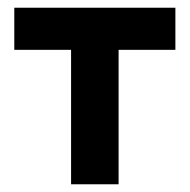

<svg xmlns="http://www.w3.org/2000/svg" viewBox="-20 -477 491 497"><path d="M164 -348H17V-457H434V-348H287V0H164Z"/></svg>

Font: Tilda Sans Bold
Style: Regular
Weight: 700
Designer: ParaType Ltd
Foundry: ParaType Ltd
Version: Version 1.009